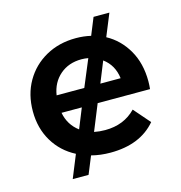

<svg xmlns="http://www.w3.org/2000/svg" viewBox="-103 -706 829 878"><g transform="rotate(-15 311.0 -267.0)"><path d="M333 7Q285 7 243 -4L209 79H134L178 -29Q112 -63 75 -125Q38 -187 38 -267Q38 -347 73.5 -408.5Q109 -470 171.5 -505Q234 -540 314 -540Q351 -540 385 -532L418 -613H493L450 -508Q511 -475 547.5 -412Q584 -349 584 -264Q584 -256 583.5 -246Q583 -236 582 -227H334L284 -104Q309 -99 336 -99Q425 -99 481 -157L548 -80Q474 7 333 7ZM293 -310 346 -437Q330 -440 314 -440Q253 -440 212 -404.5Q171 -369 162 -310ZM409 -409 369 -310H465Q457 -374 409 -409ZM221 -133 259 -227H163Q174 -168 221 -133Z"/></g></svg>

Font: Montserrat SemiBold
Style: Regular
Weight: 600
Designer: Julieta Ulanovsky
Foundry: Julieta Ulanovsky
Version: Version 9.000; ttfautohint (v1.8.4.7-5d5b)